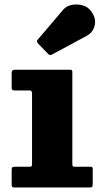

<svg xmlns="http://www.w3.org/2000/svg" viewBox="-20 -828 446 848"><path d="M111.5 -428.5H44Q31.5 -428.5 31.5 -439V-506.5Q31.5 -520 45.5 -520H287.5Q294.5 -520 297 -518.5Q299.5 -517 299.5 -510V-104Q299.5 -97 301.2 -94.2Q303 -91.5 310 -91.5H376Q384 -91.5 386.8 -90Q389.5 -88.5 389.5 -80V-14.5Q389.5 -4.5 386.2 -2.2Q383 0 373 0H44.5Q36.5 0 34 -2.2Q31.5 -4.5 31.5 -12.5V-77Q31.5 -86.5 34.2 -89Q37 -91.5 46 -91.5H109Q117 -91.5 119.2 -93.5Q121.5 -95.5 121.5 -103.5V-415.5Q121.5 -428.5 111.5 -428.5ZM193 -589.5 147.5 -636.5Q139 -645.5 147.5 -654L259.5 -785.5Q272.5 -801 295.8 -806Q319 -811 342.8 -805Q366.5 -799 380.5 -781Q405.5 -749 398.5 -717Q391.5 -685 363.5 -670L209.5 -587Q200.5 -581.5 193 -589.5Z"/></svg>

Font: Besley* Heavy
Style: Regular
Weight: 800
Designer: Owen Earl
Foundry: indestructible type*
Version: Version 3.000; ttfautohint (v1.8.3)